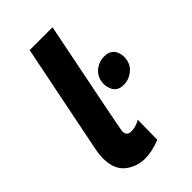

<svg xmlns="http://www.w3.org/2000/svg" viewBox="-226 -821 908 908"><g transform="rotate(-45 227.5 -367.5)"><path d="M184 7Q126 7 84 -27.5Q42 -62 42 -135Q42 -155 47 -185L159 -742H312Q197 -171 197 -161Q197 -130 228 -130Q258 -130 288 -148L286 -15Q229 7 184 7ZM357 -311Q299 -311 293 -377Q293 -422 321.5 -447Q350 -472 387 -472Q448 -472 453 -406Q453 -362 424 -336.5Q395 -311 357 -311Z"/></g></svg>

Font: Argentum Sans SemiBold
Style: Italic
Weight: 600
Italic angle: -11°
Designer: Julieta Ulanovsky (font), Cristiano Sobral (main changes and remaster)
Foundry: Julieta Ulanovsky (font), Cristiano Sobral (main changes and remaster)
Version: Version 2.007;June 15, 2022;FontCreator 14.0.0.2814 64-bit; 